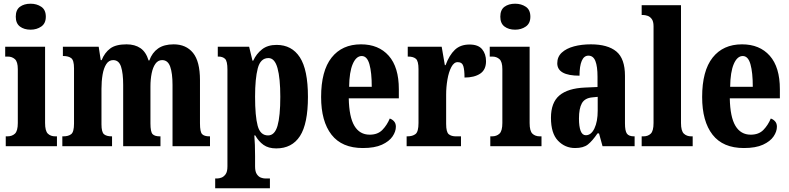

<svg xmlns="http://www.w3.org/2000/svg" viewBox="-20 -788 4255 1035"><path d="M145 -628Q110 -628 87.5 -645Q65 -662 65 -698Q65 -735 87.5 -751.5Q110 -768 145 -768Q178 -768 202.5 -751.5Q227 -735 227 -698Q227 -662 202.5 -645Q178 -628 145 -628ZM11 0V-53H20Q45 -53 60.5 -67.5Q76 -82 76 -125V-415Q76 -455 60.5 -469Q45 -483 22 -483H8V-536H223V-125Q223 -82 238 -67.5Q253 -53 278 -53H287V0Z M316 0V-53H321Q349 -53 364 -65Q379 -77 379 -122V-420Q379 -463 364 -474.5Q349 -486 322 -486H319V-536H512L523 -464H528Q544 -504 574 -526.5Q604 -549 662 -549Q707 -549 737 -528.5Q767 -508 781 -462H785Q800 -504 832 -526.5Q864 -549 916 -549Q983 -549 1020.5 -503Q1058 -457 1058 -356V-123Q1058 -77 1069.5 -65Q1081 -53 1109 -53H1112V0H910V-330Q910 -393 897.5 -428.5Q885 -464 854 -464Q832 -464 818 -444.5Q804 -425 797.5 -392.5Q791 -360 791 -321V-123Q791 -77 802.5 -65Q814 -53 841 -53H845V0H644V-330Q644 -393 632.5 -428.5Q621 -464 590 -464Q567 -464 553 -442.5Q539 -421 533 -385.5Q527 -350 527 -309V-118Q527 -76 540.5 -64.5Q554 -53 582 -53H584V0Z M1140 227V174H1152Q1161 174 1173.5 169.5Q1186 165 1196 151.5Q1206 138 1206 109V-413Q1206 -459 1193 -471Q1180 -483 1158 -483H1154V-536H1323L1341 -461H1345Q1362 -498 1392.5 -522Q1423 -546 1471 -546Q1553 -546 1596.5 -479Q1640 -412 1640 -266Q1640 -121 1597 -54.5Q1554 12 1469 12Q1427 12 1400.5 -7Q1374 -26 1356 -58H1351Q1353 -35 1354 -7Q1355 21 1355 53V109Q1355 137 1364.5 151Q1374 165 1386.5 169.5Q1399 174 1408 174H1435V227ZM1425 -58Q1461 -58 1476 -110Q1491 -162 1491 -266Q1491 -366 1476 -420.5Q1461 -475 1427 -475Q1384 -475 1369.5 -419.5Q1355 -364 1355 -267Q1355 -162 1369 -110Q1383 -58 1425 -58Z M1936 10Q1823 10 1767 -62Q1711 -134 1711 -265Q1711 -406 1767.5 -477.5Q1824 -549 1926 -549Q2021 -549 2075.5 -487.5Q2130 -426 2130 -307V-258H1860Q1862 -157 1890.5 -109.5Q1919 -62 1973 -62Q2016 -62 2041 -87.5Q2066 -113 2081 -149Q2094 -145 2104 -134Q2114 -123 2114 -105Q2114 -79 2096 -52.5Q2078 -26 2039 -8Q2000 10 1936 10ZM1984 -320Q1984 -397 1971.5 -441.5Q1959 -486 1930 -486Q1900 -486 1881.5 -443Q1863 -400 1862 -320Z M2172 0V-53H2176Q2204 -53 2220 -65.5Q2236 -78 2236 -125V-415Q2236 -459 2222 -471Q2208 -483 2181 -483H2178V-536H2361L2378 -437H2382Q2402 -491 2432 -519.5Q2462 -548 2511 -548Q2558 -548 2579 -522.5Q2600 -497 2600 -458Q2600 -412 2568.5 -391Q2537 -370 2484 -370Q2484 -411 2477.5 -432Q2471 -453 2447 -453Q2427 -453 2413 -426.5Q2399 -400 2392 -359.5Q2385 -319 2385 -277V-120Q2385 -76 2399 -64.5Q2413 -53 2437 -53H2465V0Z M2757 -628Q2722 -628 2699.5 -645Q2677 -662 2677 -698Q2677 -735 2699.5 -751.5Q2722 -768 2757 -768Q2790 -768 2814.5 -751.5Q2839 -735 2839 -698Q2839 -662 2814.5 -645Q2790 -628 2757 -628ZM2623 0V-53H2632Q2657 -53 2672.5 -67.5Q2688 -82 2688 -125V-415Q2688 -455 2672.5 -469Q2657 -483 2634 -483H2620V-536H2835V-125Q2835 -82 2850 -67.5Q2865 -53 2890 -53H2899V0Z M3080 10Q3026 10 2988 -29.5Q2950 -69 2950 -153Q2950 -235 2995.5 -273.5Q3041 -312 3133 -316L3201 -319V-374Q3201 -430 3189.5 -459Q3178 -488 3152 -488Q3128 -488 3116 -460Q3104 -432 3104 -380Q2984 -380 2984 -447Q2984 -482 3008.5 -504.5Q3033 -527 3074 -538Q3115 -549 3165 -549Q3256 -549 3302.5 -510.5Q3349 -472 3349 -379V-123Q3349 -82 3359.5 -67.5Q3370 -53 3398 -53H3401V0H3228L3209 -69H3201Q3173 -28 3149 -9Q3125 10 3080 10ZM3138 -59Q3167 -59 3184.5 -96Q3202 -133 3202 -191V-266L3172 -263Q3132 -259 3116.5 -231Q3101 -203 3101 -149Q3101 -106 3110 -82.5Q3119 -59 3138 -59Z M3439 0V-53H3449Q3473 -53 3488 -67.5Q3503 -82 3503 -125V-646Q3503 -673 3493 -686Q3483 -699 3470 -703Q3457 -707 3449 -707H3439V-760H3651V-125Q3651 -82 3666.5 -67.5Q3682 -53 3706 -53H3714V0Z M3990 10Q3877 10 3821 -62Q3765 -134 3765 -265Q3765 -406 3821.5 -477.5Q3878 -549 3980 -549Q4075 -549 4129.5 -487.5Q4184 -426 4184 -307V-258H3914Q3916 -157 3944.5 -109.5Q3973 -62 4027 -62Q4070 -62 4095 -87.5Q4120 -113 4135 -149Q4148 -145 4158 -134Q4168 -123 4168 -105Q4168 -79 4150 -52.5Q4132 -26 4093 -8Q4054 10 3990 10ZM4038 -320Q4038 -397 4025.5 -441.5Q4013 -486 3984 -486Q3954 -486 3935.5 -443Q3917 -400 3916 -320Z"/></svg>

Font: Noto Serif Tamil ExtraCondensed ExtraBold
Style: Italic
Weight: 800
Width: 2
Italic angle: -12°
Designer: Indian Type Foundry, Tom Grace, and the Monotype Design Team
Foundry: Monotype Imaging Inc.
Version: Version 2.003; ttfautohint (v1.8.4.7-5d5b)